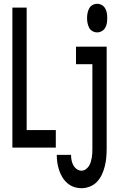

<svg xmlns="http://www.w3.org/2000/svg" viewBox="-20 -775 640 1008"><path d="M45 0V-735H120V-92H273V0ZM490 -605Q477 -605 465.5 -611.5Q454 -618 448 -629.5Q442 -641 439.5 -654Q437 -667 437 -680Q437 -693 439.5 -706Q442 -719 448 -730.5Q454 -742 465.5 -748.5Q477 -755 490 -755Q503 -755 514.5 -748.5Q526 -742 532.5 -730.5Q539 -719 541 -706Q543 -693 543 -680Q543 -667 541 -654Q539 -641 532.5 -629.5Q526 -618 514.5 -611.5Q503 -605 490 -605ZM408 213Q388 213 368.5 206.5Q349 200 333.5 186.5Q318 173 307.5 155.5Q297 138 290.5 118.5Q284 99 281 79Q278 59 278 38H353Q353 52 355.5 65.5Q358 79 364.5 91.5Q371 104 382.5 112.5Q394 121 408 121Q420 121 430 114Q440 107 446.5 97Q453 87 456.5 75.5Q460 64 462 52.5Q464 41 464.5 29Q465 17 465 5V-438H379V-530H540V5Q540 28 538 51Q536 74 530.5 96.5Q525 119 515.5 140Q506 161 490.5 178Q475 195 453 204Q431 213 408 213Z"/></svg>

Font: Iosevka Curly SmBdEx
Style: Regular
Weight: 600
Width: 7
Monospace: yes
Designer: Belleve Invis
Foundry: Belleve Invis
Version: Version 11.1.0; ttfautohint (v1.8.3)